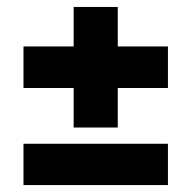

<svg xmlns="http://www.w3.org/2000/svg" viewBox="-20 -578 558 560"><path d="M48.5 -38.2V-158.7H469.8V-38.2ZM323.5 -206.1H194.8V-557.7H323.5ZM48.5 -321.3V-442.5H469.8V-321.3Z"/></svg>

Font: Anek Bangla Medium
Style: Regular
Weight: 500
Designer: Sulekha Rajkumar (Bangla), Yesha Goshar (Latin)
Foundry: Ek Type
Version: Version 1.003